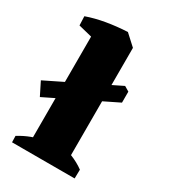

<svg xmlns="http://www.w3.org/2000/svg" viewBox="-181 -830 821 922"><g transform="rotate(30 229.5 -368.5)"><path d="M42 -255 6 -327 370 -506 397 -490V-429ZM110 0V-679L252 -737L311 -683V0ZM35 0 34 -35Q66 -55 100.5 -68Q135 -81 166 -88L158 0ZM203 0 236 -115Q269 -105 310.5 -88.5Q352 -72 383 -49L382 0ZM35 -648 33 -698Q81 -715 136.5 -724.5Q192 -734 252 -737L247 -651L160 -617Z"/></g></svg>

Font: Eczar ExtraBold
Style: Regular
Weight: 800
Designer: Vaibhav Singh
Foundry: Rosetta Type Foundry
Version: Version 2.000